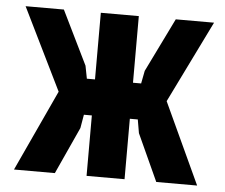

<svg xmlns="http://www.w3.org/2000/svg" viewBox="-47 -666 844 719"><g transform="rotate(5 375.0 -306.5)"><path d="M485 -176.5 476.3 -227.2H436.4V-362.6H477L486.3 -410.7L585.3 -613.1H729.2L578 -304.9L719.2 0H565.6ZM172 -304.9 20.8 -613.1H164.7L263.7 -410.7L273 -362.6H313.6V-227.2H273.7L265 -176.5L184.4 0H30.8ZM303.6 -613.1H446.4V0H303.6Z"/></g></svg>

Font: Martian Mono Custom sWd Rg
Style: Regular
Weight: 400
Width: 6
Monospace: yes
Designer: Alex Havermale
Foundry: Evil Martians
Version: Version 1.000